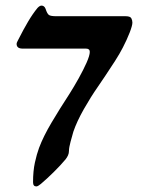

<svg xmlns="http://www.w3.org/2000/svg" viewBox="-20 -648 539 689"><path d="M110.4 21Q98.6 21 98.6 5.9Q98.6 -34.2 105.2 -64.5Q111.8 -94.7 120.1 -117.2Q135.7 -158.7 164.8 -207.8Q193.8 -256.8 229.5 -311.5Q245.6 -336.9 262.5 -367.2Q279.3 -397.5 290.8 -423.3Q302.2 -449.2 302.2 -461.9Q302.2 -473.6 288.1 -473.6H61Q39.6 -473.6 39.6 -490.7Q39.6 -494.1 43 -500.5Q46.4 -506.8 49.3 -512.7Q63.5 -541 80.6 -570.1Q97.7 -599.1 114.7 -619.6Q122.6 -627.9 128.9 -627.9Q139.2 -627.9 143.6 -616.2Q149.4 -598.1 156 -594Q162.6 -589.8 182.1 -589.8H430.7Q447.3 -589.8 451.2 -582.5Q455.1 -575.2 455.1 -566.9Q455.1 -556.2 445.1 -530.5Q435.1 -504.9 420.9 -477.5Q410.2 -456.5 392.8 -429.2Q375.5 -401.9 358.2 -376.5Q340.8 -351.1 330.1 -335Q306.2 -300.8 281 -256.6Q255.9 -212.4 243.2 -175.3Q238.8 -160.6 233.2 -139.4Q227.5 -118.2 227.5 -106.9Q227.5 -98.1 224.1 -90.6Q220.7 -83 215.3 -76.2Q197.3 -54.7 172.6 -30.3Q147.9 -5.9 127 11.7Q123.5 14.6 118.7 17.8Q113.8 21 110.4 21Z"/></svg>

Font: David Libre Medium
Style: Regular
Weight: 500
Designer: Ismar David, J. Victor Gaultney, Annie Olsen and Meir Sadan
Foundry: Monotype Imaging Inc. & SIL International
Version: Version 1.100; ttfautohint (v1.8.4.7-5d5b)